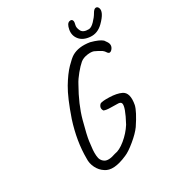

<svg xmlns="http://www.w3.org/2000/svg" viewBox="-207 -975 1059 1150"><g transform="rotate(-30 322.5 -400.0)"><path d="M642 -824Q656 -792 598 -735Q559 -697 510.5 -701Q462 -705 438.5 -734Q415 -763 422 -801.5Q429 -840 448.5 -845Q468 -850 471 -831Q472 -824 467.5 -807Q463 -790 474.5 -767Q486 -744 526 -745Q543 -746 565 -768.5Q587 -791 599.5 -813Q612 -835 624 -836Q636 -837 642 -824ZM357 -280Q342 -303 363 -324Q375 -332 426.5 -330.5Q478 -329 509 -314Q551 -294 536 -214Q527 -175 475 -97Q452 -65 406.5 -27.5Q361 10 333 21Q231 66 182 31Q155 14 139.5 -17Q124 -48 126 -81Q125 -199 167 -330Q210 -455 246.5 -516Q283 -577 317 -612Q351 -647 370 -658Q418 -686 492 -674Q549 -659 570 -640Q572 -636 579 -627Q603 -596 578 -569Q563 -554 551 -568Q541 -584 531.5 -590.5Q522 -597 508.5 -604Q495 -611 494 -611Q478 -622 444.5 -618Q411 -614 391.5 -597.5Q372 -581 346 -549.5Q320 -518 306 -491Q246 -386 221 -293.5Q196 -201 191 -164Q186 -127 184.5 -107Q183 -87 184.5 -67.5Q186 -48 192.5 -36.5Q199 -25 210 -18Q234 -2 287 -21Q320 -25 362 -59.5Q404 -94 432 -138Q484 -234 476 -260Q472 -271 455.5 -272Q439 -273 405.5 -273Q372 -273 357 -280Z"/></g></svg>

Font: Caveat
Style: Regular
Weight: 400
Designer: Pablo Impallari
Foundry: Creative Lab NY
Version: Version 1.096; ttfautohint (v1.3)